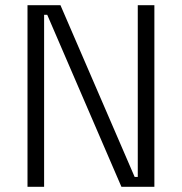

<svg xmlns="http://www.w3.org/2000/svg" viewBox="-20 -720 701 740"><path d="M86 0V-700H213L499 -38H511V-700H575V0H448L162 -663H150V0Z"/></svg>

Font: Space 7353
Style: Regular
Weight: 400
Designer: Christine Claussen + Ruben Lyon  (Space 7353)
Version: Version 1.000;FEAKit 1.0